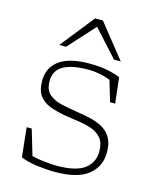

<svg xmlns="http://www.w3.org/2000/svg" viewBox="-112 -810 731 895"><g transform="rotate(15 254.0 -362.0)"><path d="M267 -522Q314 -522 349.2 -515Q384.5 -508 414 -496.5L428 -372.5H403.5L373.5 -473Q343.5 -484 318.2 -488.5Q293 -493 269 -493Q187.5 -493 146.5 -469.5Q105.5 -446 105.5 -395.5Q105.5 -353.5 128.2 -333Q151 -312.5 188.2 -304Q225.5 -295.5 268.5 -289Q301 -284 333 -276.8Q365 -269.5 391.5 -254.8Q418 -240 434 -213.2Q450 -186.5 450 -142.5Q450 -74.5 399 -33.2Q348 8 237.5 8Q198 8 151 1.8Q104 -4.5 73 -18L58 -159.5H82.5L119 -36.5Q147.5 -29.5 181 -25.8Q214.5 -22 238.5 -22Q332.5 -22 373.5 -53.2Q414.5 -84.5 414.5 -137.5Q414.5 -178.5 396 -200.8Q377.5 -223 347.8 -233.5Q318 -244 283.5 -248.5Q249 -253 217 -258.5Q174.5 -266 141.8 -278.5Q109 -291 90.2 -316.5Q71.5 -342 71.5 -388Q71.5 -450.5 119.5 -486.2Q167.5 -522 267 -522ZM105.5 -569 235 -732H272.5L402.5 -569H370L254 -696.5L138 -569Z"/></g></svg>

Font: Newsreader Caption ExtraLight
Style: Regular
Weight: 275
Designer: Hugues Gentile
Foundry: Production Type
Version: Version 1.001